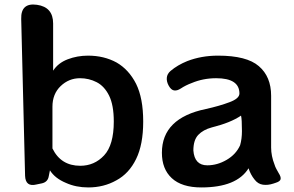

<svg xmlns="http://www.w3.org/2000/svg" viewBox="-20 -811 1291 842"><path d="M367 11Q313 11 269 -9Q221 -29 199 -64L194 -39Q190 -13 164 -7L140 -2Q92 10 90 -40L73 -728Q71 -800 142 -790Q213 -780 213 -708V-501Q235 -535 277 -551Q319 -567 366 -567Q436 -567 491 -537Q545 -506 577 -443Q608 -380 608 -278Q608 -177 577 -114Q546 -50 490 -20Q435 11 367 11ZM332 -84Q394 -84 436.5 -129.5Q479 -175 479 -278Q479 -350 458.5 -391.5Q438 -433 404 -450.5Q370 -468 331 -468Q282 -468 246 -433.5Q210 -399 210 -343V-160Q247 -84 332 -84Z M863 11Q777 11 733 -30Q690 -70 690 -141Q690 -293 883 -333Q942 -346 987 -363Q1030 -379 1030 -401Q1030 -468 928 -468Q871 -468 821 -447Q794 -437 773 -423Q756 -412 743 -414.5Q730 -417 720 -435Q710 -453 711.5 -470Q713 -487 728 -500Q759 -526 801 -543Q863 -567 936 -567Q1062 -567 1115 -521Q1169 -475 1169 -391V-164Q1169 -127 1184 -89Q1187 -79 1192 -70Q1197 -61 1202 -52Q1213 -35 1210.5 -25Q1208 -15 1188 -9L1179 -6Q1155 2 1133 -1Q1111 -4 1096 -24Q1079 -45 1070 -73Q1018 11 863 11ZM889 -86Q933 -86 974 -110Q1015 -134 1033 -174Q1041 -202 1041 -236Q1041 -289 1037 -304Q992 -273 908 -252Q871 -242 849.5 -219.5Q828 -197 828 -151Q833 -86 889 -86Z"/></svg>

Font: s+UCsàWOS
Style: Regular
Weight: 400
Designer: FontworksQlS√∏0¬ü¬ôs√†OS¬àe[W\~√Ñ: ZERO[P0e√∂QI¬ä0¬ÉFSW0¬ò¬ëQ√°0R¬ûO0Little White Dog0YHv}N_0^_qMagmeta0v
Version: Version 1.000; 20230222